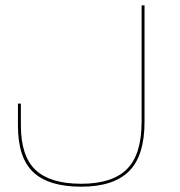

<svg xmlns="http://www.w3.org/2000/svg" viewBox="-20 -695 676 722"><path d="M285.5 7Q163.5 7 105.5 -47.2Q47.5 -101.5 47.5 -221.5V-305.5H58.5V-224Q58.5 -107.5 113.8 -55.8Q169 -4 285.5 -4Q402 -4 457.2 -59Q512.5 -114 512.5 -237.5V-675H523.5V-237Q523.5 -109 465 -51Q406.5 7 285.5 7Z"/></svg>

Font: Anybody ExtraExpanded Thin
Style: Regular
Weight: 100
Width: 8
Designer: Tyler Finck
Foundry: Etcetera Type Company
Version: Version 1.010; ttfautohint (v1.8.3) -l 8 -r 50 -G 200 -x 14 